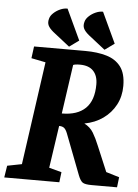

<svg xmlns="http://www.w3.org/2000/svg" viewBox="-62 -890 672 935"><g transform="rotate(5 273.5 -423.0)"><path d="M253.3 -661.9 171 -726.6Q151.6 -742.7 145.3 -756.7Q138.9 -770.8 144.5 -789.6Q148 -803.9 162.1 -817Q176.1 -830.2 194.6 -838.3Q213.1 -846.5 230.1 -845.8L300.2 -695.7ZM426.6 -661.9 344.3 -726.6Q324.9 -742.7 318.6 -756.7Q312.2 -770.8 317.8 -789.6Q321.4 -803.9 335.4 -817Q349.4 -830.2 367.9 -838.3Q386.4 -846.5 403.5 -845.8L473.6 -695.7ZM-5.5 0 3.6 -58 74.6 -72 145.8 -576 75.8 -590 83.5 -648H334.1Q392.7 -648 437.7 -634.8Q482.7 -621.7 508 -588.4Q533.3 -555.1 533.3 -494.3Q533.3 -443.1 511.4 -401.7Q489.4 -360.4 450.8 -332.9Q412.2 -305.4 360.3 -295.6Q389.4 -280.9 405 -254.8Q420.6 -228.6 435 -193L487.1 -69.3L551.7 -49.7L545.8 0H421.5Q388.7 0 377.2 -8.1Q365.7 -16.2 355.7 -42.1L279.8 -239.9Q272.4 -258.9 263.5 -266Q254.7 -273.1 238.9 -273.1L208.5 -66.1L269.8 -49.7L263.7 0ZM246.5 -334.7Q322.6 -334.7 362.2 -373.3Q401.8 -411.9 401.8 -490.3Q401.8 -532.6 379.7 -555.9Q357.7 -579.3 314.2 -579.3Q300 -579.3 292.6 -578Q285.2 -576.8 281 -574.8Z"/></g></svg>

Font: Faustina Light
Style: Italic
Weight: 300
Italic angle: -8°
Designer: Alfonso Garcia
Foundry: http://www.omnibus-type.com
Version: Version 1.200